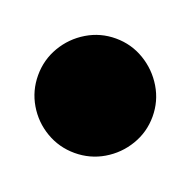

<svg xmlns="http://www.w3.org/2000/svg" viewBox="-87 -808 276 276"><g transform="rotate(20 50.5 -670.5)"><path d="M-37.3 -670Q-37.3 -646.3 -25.5 -626.3Q-13.7 -606.3 6.3 -594.5Q26.3 -582.7 50 -582.7Q73.7 -582.7 93.7 -594.5Q113.7 -606.3 125.7 -626.3Q137.7 -646.3 137.7 -670Q137.7 -693.7 125.7 -713.7Q113.7 -733.7 93.7 -745.7Q73.7 -757.7 50 -757.7Q26.3 -757.7 6.3 -745.7Q-13.7 -733.7 -25.5 -713.7Q-37.3 -693.7 -37.3 -670Z"/></g></svg>

Font: Linefont Thin
Style: Regular
Weight: 100
Monospace: yes
Version: Version 3.002;gftools[0.9.33]